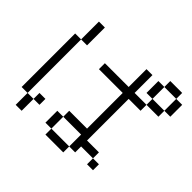

<svg xmlns="http://www.w3.org/2000/svg" viewBox="-213 -1119 1427 1427"><g transform="rotate(45 500.0 -406.0)"><path d="M875 0V-62.5H812.5V0ZM250 -62.5V-125H187.5V-62.5H125Q125 -62.5 125 62.5H187.5Q187.5 62.5 187.5 -62.5ZM437.5 0V62.5H625V0ZM437.5 0Q437.5 0 437.5 -125H375Q375 -125 375 0ZM625 0H687.5V-62.5H812.5V-125H687.5V-562.5H812.5V-625H687.5V-812.5H625V-625H375V-562.5H625Q625 -562.5 625 -187.5H437.5V-125H625Q625 -125 625 0ZM125 -62.5V-625H62.5V-62.5ZM125 -625H187.5V-812.5H125ZM812.5 -625H937.5V-687.5H812.5ZM812.5 -687.5Q812.5 -687.5 812.5 -812.5H750Q750 -812.5 750 -687.5ZM937.5 -687.5H1000Q1000 -687.5 1000 -812.5H937.5Q937.5 -812.5 937.5 -687.5ZM812.5 -812.5H937.5V-875H812.5Z"/></g></svg>

Font: UnifontExMono
Style: Regular
Weight: 500
Version: Version 15.0.06